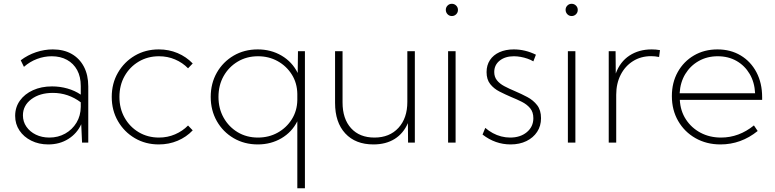

<svg xmlns="http://www.w3.org/2000/svg" viewBox="-20 -762 4139 1026"><path d="M451.7 0H418.5L414.1 -98.1Q391.6 -48.8 345.2 -19.5Q298.8 9.8 237.8 9.8Q187.5 9.8 147.2 -10.3Q106.9 -30.3 84 -64.7Q61 -99.1 61 -142.6Q61 -189 86.4 -224.4Q111.8 -259.8 156.2 -280Q200.7 -300.3 258.3 -300.3Q300.3 -300.3 340.1 -289.1Q379.9 -277.8 411.6 -256.3V-302.2Q411.6 -352.1 392.3 -387.5Q373 -422.9 338.1 -442.1Q303.2 -461.4 256.3 -461.4Q216.3 -461.4 178 -447Q139.6 -432.6 107.9 -404.8L90.8 -439.9Q128.4 -468.3 172.9 -483.2Q217.3 -498 262.2 -498Q320.3 -498 362.8 -473.9Q405.3 -449.7 428.5 -405.3Q451.7 -360.8 451.7 -300.3ZM244.1 -26.9Q290.5 -26.9 328.4 -48.1Q366.2 -69.3 388.7 -106.4Q411.1 -143.6 411.6 -190.9V-215.3Q378.4 -240.2 341.1 -252.9Q303.7 -265.6 262.7 -265.6Q192.4 -265.6 147.5 -231.9Q102.5 -198.2 102.5 -145.5Q102.5 -111.8 121.1 -85Q139.6 -58.1 171.6 -42.5Q203.6 -26.9 244.1 -26.9Z M1009.8 -65.4Q976.1 -29.8 929.4 -10Q882.8 9.8 828.6 9.8Q757.3 9.8 700.4 -23.7Q643.6 -57.1 610.4 -114.5Q577.1 -171.9 577.1 -244.1Q577.1 -316.4 610.4 -373.8Q643.6 -431.2 700.4 -464.6Q757.3 -498 828.6 -498Q882.3 -498 929 -478.3Q975.6 -458.5 1009.8 -422.9L984.9 -397Q955.6 -427.2 915.5 -444.3Q875.5 -461.4 829.6 -461.4Q769.5 -461.4 721.4 -432.9Q673.3 -404.3 645.8 -355.5Q618.2 -306.6 618.2 -244.1Q618.2 -182.1 645.8 -133.1Q673.3 -84 721.4 -55.4Q769.5 -26.9 829.6 -26.9Q875.5 -26.9 915.5 -44.2Q955.6 -61.5 984.9 -91.3Z M1609.4 244.1H1568.8V-113.8Q1539.6 -55.7 1483.4 -22.9Q1427.2 9.8 1357.9 9.8Q1285.6 9.8 1228.5 -23.7Q1171.4 -57.1 1138.7 -114.7Q1106 -172.4 1106 -244.1Q1106 -316.4 1138.7 -373.8Q1171.4 -431.2 1228.3 -464.6Q1285.2 -498 1357.4 -498Q1428.2 -498 1484.9 -464.6Q1541.5 -431.2 1570.8 -372.1L1572.3 -488.3H1609.4ZM1358.4 -26.9Q1416.5 -26.9 1463.6 -53Q1510.7 -79.1 1539.3 -124.5Q1567.9 -169.9 1568.8 -227.5V-260.3Q1567.9 -318.4 1539.3 -363.8Q1510.7 -409.2 1463.6 -435.3Q1416.5 -461.4 1358.9 -461.4Q1298.3 -461.4 1250.5 -432.9Q1202.6 -404.3 1175 -355.5Q1147.5 -306.6 1147.5 -244.1Q1147.5 -182.1 1175 -133.1Q1202.6 -84 1250.2 -55.4Q1297.9 -26.9 1358.4 -26.9Z M2196.8 0H2160.6L2159.7 -104Q2135.7 -48.8 2088.9 -19.5Q2042 9.8 1975.6 9.8Q1879.4 9.8 1825 -49.1Q1770.5 -107.9 1770.5 -212.4V-488.3H1810.5V-214.4Q1810.5 -127 1856 -76.9Q1901.4 -26.9 1981 -26.9Q2061.5 -26.9 2109.1 -78.6Q2156.7 -130.4 2156.7 -217.3V-488.3H2196.8Z M2394.5 -676.3Q2380.9 -676.3 2371.6 -686Q2362.3 -695.8 2362.3 -709.5Q2362.3 -722.7 2371.6 -732.2Q2380.9 -741.7 2394.5 -741.7Q2408.2 -741.7 2417.7 -732.2Q2427.2 -722.7 2427.2 -709Q2427.2 -695.3 2417.7 -685.8Q2408.2 -676.3 2394.5 -676.3ZM2414.6 0H2374.5V-488.3H2414.6Z M2558.6 -43 2573.2 -78.6Q2591.8 -62.5 2613.3 -50.8Q2634.8 -39.1 2658.4 -33Q2682.1 -26.9 2706.1 -26.9Q2760.7 -26.9 2795.4 -55.9Q2830.1 -85 2830.1 -130.4Q2830.1 -163.1 2813 -183.6Q2795.9 -204.1 2768.8 -217.8Q2741.7 -231.4 2711.4 -243.7Q2679.7 -257.3 2649.4 -272.7Q2619.1 -288.1 2599.6 -312.7Q2580.1 -337.4 2580.1 -376.5Q2580.1 -413.6 2598.1 -440.9Q2616.2 -468.3 2649.2 -483.2Q2682.1 -498 2725.6 -498Q2786.1 -498 2843.8 -469.7L2830.1 -434.1Q2816.4 -442.4 2798.8 -448.5Q2781.2 -454.6 2762.5 -458Q2743.7 -461.4 2726.1 -461.4Q2679.7 -461.4 2650.4 -438.2Q2621.1 -415 2621.1 -377Q2621.1 -351.1 2635.5 -333Q2649.9 -314.9 2675 -301.5Q2700.2 -288.1 2732.9 -274.4Q2766.1 -260.3 2797.9 -243.4Q2829.6 -226.6 2850.3 -200Q2871.1 -173.3 2871.1 -130.4Q2871.1 -88.9 2850.3 -57.4Q2829.6 -25.9 2793 -8.1Q2756.3 9.8 2708.5 9.8Q2626.5 9.8 2558.6 -43Z M3034.7 -676.3Q3021 -676.3 3011.7 -686Q3002.4 -695.8 3002.4 -709.5Q3002.4 -722.7 3011.7 -732.2Q3021 -741.7 3034.7 -741.7Q3048.3 -741.7 3057.9 -732.2Q3067.4 -722.7 3067.4 -709Q3067.4 -695.3 3057.9 -685.8Q3048.3 -676.3 3034.7 -676.3ZM3054.7 0H3014.6V-488.3H3054.7Z M3272.9 0H3232.9V-488.3H3269.5L3270.5 -369.1Q3293.5 -432.1 3343.8 -465.1Q3394 -498 3462.4 -498Q3473.6 -498 3484.6 -497.1Q3495.6 -496.1 3506.8 -494.1L3502 -457.5Q3480 -461.9 3459.5 -461.9Q3404.8 -461.9 3362.5 -435.3Q3320.3 -408.7 3296.6 -362.1Q3272.9 -315.4 3272.9 -255.4Z M4028.8 -62Q3939.9 9.8 3830.1 9.8Q3755.4 9.8 3696.5 -23.7Q3637.7 -57.1 3604 -115.5Q3570.3 -173.8 3570.3 -248.5Q3570.3 -320.8 3601.8 -377.2Q3633.3 -433.6 3688.5 -465.8Q3743.7 -498 3814 -498Q3884.3 -498 3938.2 -465.6Q3992.2 -433.1 4022.5 -375.5Q4052.7 -317.9 4052.7 -242.7V-228.5H3612.8Q3615.7 -169.4 3645.3 -124Q3674.8 -78.6 3723.6 -52.7Q3772.5 -26.9 3833 -26.9Q3928.7 -26.9 4008.8 -91.8ZM3611.8 -263.7H4015.1Q4012.2 -322.3 3986.1 -366.7Q3960 -411.1 3916 -436.3Q3872.1 -461.4 3815.4 -461.4Q3758.8 -461.4 3713.9 -436Q3668.9 -410.6 3642.1 -366.5Q3615.2 -322.3 3611.8 -263.7Z"/></svg>

Font: Kumbh Sans ExtraLight
Style: Regular
Weight: 250
Version: Version 1.005